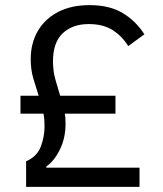

<svg xmlns="http://www.w3.org/2000/svg" viewBox="-20 -730 635 750"><path d="M525 0H82V-100Q124 -118 139 -156.5Q154 -195 154 -237Q154 -250 153 -262.5Q152 -275 150 -286H60V-356H131Q120 -390 110 -424Q100 -458 100 -499Q100 -561 127.5 -608.5Q155 -656 206.5 -683Q258 -710 330 -710Q407 -710 458.5 -679.5Q510 -649 544 -596L481 -550Q456 -590 419 -613Q382 -636 327 -636Q263 -636 225 -600Q187 -564 187 -491Q187 -453 196 -420.5Q205 -388 215 -356H431V-286H233Q235 -276 235.5 -266.5Q236 -257 236 -246Q236 -190 213.5 -145Q191 -100 161 -80V-75H525Z"/></svg>

Font: IBM Plex Sans
Style: Regular
Weight: 400
Designer: Mike Abbink, Paul van der Laan, Pieter van Rosmalen
Foundry: Bold Monday
Version: Version 3.201